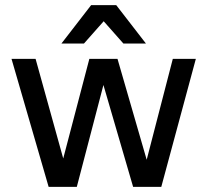

<svg xmlns="http://www.w3.org/2000/svg" viewBox="-20 -730 810 750"><path d="M384 -398 280 0H170L25 -500H119L227 -111L329 -500H439L553 -106L655 -500H745L610 0H500ZM385 -647 308 -560H220L336 -710H434L550 -560H462Z"/></svg>

Font: PT Root UI Web Medium
Style: Regular
Weight: 500
Designer: Vitaly Kuzmin
Foundry: ParaType Ltd.
Version: Version 1.001W